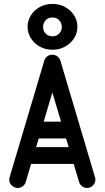

<svg xmlns="http://www.w3.org/2000/svg" viewBox="-20 -936 522 957"><path d="M200.8 -633.8Q204.5 -646.5 215.2 -654.9Q226 -663.2 240.5 -663.2Q257.8 -663.2 269.2 -651Q280.8 -638.8 280.8 -621.5V-608.8L108.2 -28.8Q104.5 -16 93.4 -7.6Q82.2 0.8 67.8 0.8Q51.2 0.8 38.6 -11.5Q26 -23.8 26 -41Q26 -47 28.5 -54.5ZM124 -118.8Q106.5 -118.8 94.2 -130.9Q82 -143 82 -160.5Q82 -178 94.2 -190.2Q106.5 -202.5 124 -202.5H357.5Q375 -202.5 387.2 -190.2Q399.5 -178 399.5 -160.5Q399.5 -143 387.2 -130.9Q375 -118.8 357.5 -118.8ZM143.8 -245.8Q126.2 -245.8 114.1 -257.9Q102 -270 102 -287.5Q102 -304.2 114.1 -316.9Q126.2 -329.5 143.8 -329.5H338.8Q356.2 -329.5 368.5 -316.9Q380.8 -304.2 380.8 -287.5Q380.8 -270 368.5 -257.9Q356.2 -245.8 338.8 -245.8ZM453.2 -53.8Q454 -50.5 454.8 -47.4Q455.5 -44.2 455.5 -41.2Q455.5 -24 443.4 -11.6Q431.2 0.8 414 0.8Q399.8 0.8 388.9 -7.6Q378 -16 374.2 -28.8L201 -608.8L200.2 -621.2Q200.2 -638.8 211.8 -651Q223.2 -663.2 240.5 -663.2Q255 -663.2 265.8 -654.9Q276.5 -646.5 281 -633.8ZM242.4 -688Q206.2 -688 178 -703.9Q149.8 -719.8 133.6 -745.8Q117.5 -771.8 117.5 -802.3Q117.5 -832.8 133.6 -858.9Q149.8 -885 178 -900.8Q206.2 -916.5 242.4 -916.5Q275.8 -916.5 304 -901.1Q332.2 -885.8 349 -860Q365.8 -834.2 365.8 -802.4Q365.8 -770.5 349 -744.8Q332.2 -719 304 -703.5Q275.8 -688 242.4 -688ZM241.9 -755.2Q262.2 -755.2 275.1 -768.8Q288 -782.2 288 -801.2Q288 -821.4 275.1 -835.2Q262.2 -849 241.9 -849Q220.2 -849 207.5 -835.2Q194.8 -821.4 194.8 -801.2Q194.8 -782.2 207.5 -768.8Q220.2 -755.2 241.9 -755.2Z"/></svg>

Font: Libertine-Super Thin
Style: Regular
Weight: 100
Designer: Bastien Sozeau
Foundry: NBR — Bastien Sozeau
Version: Version 2.003;gftools[0.9.33]